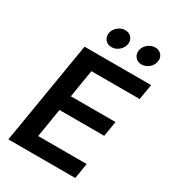

<svg xmlns="http://www.w3.org/2000/svg" viewBox="-221 -1061 1063 1180"><g transform="rotate(30 310.5 -470.5)"><path d="M27.8 0 148.4 -727.5H621.1L602.5 -618.2H260.3L228 -421.4H544.9L526.9 -313.5H209.5L176.3 -109.4H520.5L502.4 0ZM505.4 -807.6Q477.5 -807.6 460.9 -827.1Q444.3 -846.7 448.7 -874.5Q453.1 -901.9 476.6 -921.4Q500 -940.9 527.8 -940.9Q556.2 -940.9 572.8 -921.4Q589.4 -901.9 584.5 -874.5Q580.1 -846.7 556.9 -827.1Q533.7 -807.6 505.4 -807.6ZM293 -807.6Q264.6 -807.6 248 -827.1Q231.4 -846.7 235.8 -874.5Q240.7 -901.9 263.9 -921.4Q287.1 -940.9 315.4 -940.9Q343.3 -940.9 359.9 -921.4Q376.5 -901.9 372.1 -874.5Q367.2 -846.7 344 -827.1Q320.8 -807.6 293 -807.6Z"/></g></svg>

Font: Inter SemiBold
Style: Italic
Weight: 600
Italic angle: -9.3988°
Designer: Rasmus Andersson
Foundry: rsms
Version: Version 4.001;git-66647c0bb